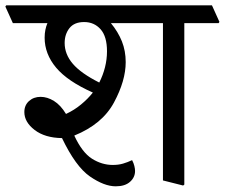

<svg xmlns="http://www.w3.org/2000/svg" viewBox="-46 -669 823 702"><path d="M345.2 -481.4Q345.2 -535.6 321.8 -562Q298.3 -588.4 261.7 -588.4Q225.6 -588.4 208 -566.2Q190.4 -543.9 190.4 -511.7Q190.4 -470.7 220.2 -435.8Q250 -400.9 316.9 -367.2Q330.6 -394 337.9 -423.1Q345.2 -452.1 345.2 -481.4ZM413.6 -441.9Q413.6 -374 370.8 -294.4Q328.1 -214.8 225.6 -173.3Q254.4 -111.3 290.5 -88.6Q326.7 -65.9 366.2 -65.9Q387.2 -65.9 403.8 -70.8Q420.4 -75.7 437 -83.5Q442.9 -72.3 445.3 -62Q447.8 -51.8 447.8 -43.9Q447.8 -20.5 429.4 -4.2Q411.1 12.2 377 12.2Q335 12.2 282.7 -23.9Q230.5 -60.1 180.7 -164.1Q118.2 -165 80.6 -193.8Q43 -222.7 43 -259.3Q43 -284.2 60.1 -299.6Q77.1 -314.9 102.5 -314.9Q127 -314.9 151.4 -299.8Q175.8 -284.7 195.3 -252.4Q225.1 -266.1 250.2 -286.9Q275.4 -307.6 293.5 -330.6Q201.2 -371.6 159.2 -421.6Q117.2 -471.7 117.2 -531.2Q117.2 -546.4 119.9 -559.8Q122.6 -573.2 127.4 -584.5H1L-26.4 -645L-23.4 -649.4H729L756.3 -588.9L753.4 -584.5H627.9V5.9L623.5 9.3L549.8 -9.3V-584.5H359.4Q385.7 -552.7 399.7 -517.8Q413.6 -482.9 413.6 -441.9Z"/></svg>

Font: Sitara
Style: Regular
Weight: 400
Designer: Neelakash Kshetrimayum
Foundry: Neelakash Kshetrimayum
Version: Version 1.000;PS Version 1.000;PS 1.0;hotconv 1.;hotconv 1.0